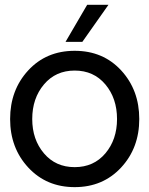

<svg xmlns="http://www.w3.org/2000/svg" viewBox="-20 -770 620 797"><path d="M341.8 -750H430.2L321.8 -596.2H252ZM482.7 -74.5Q407.2 6.8 290 6.8Q172.9 6.8 97.4 -74.5Q22 -155.8 22 -275.9Q22 -396 96.9 -477.5Q171.9 -559.1 290 -559.1Q408.2 -559.1 483.2 -477.5Q558.1 -396 558.1 -275.9Q558.1 -155.8 482.7 -74.5ZM465.8 -275.9Q465.8 -361.8 417.5 -419.4Q369.1 -477.1 290 -477.1Q210.9 -477.1 162.4 -419.4Q113.8 -361.8 113.8 -275.9Q113.8 -190.9 162.4 -133.5Q210.9 -76.2 290 -76.2Q369.1 -76.2 417.5 -133.5Q465.8 -190.9 465.8 -275.9Z"/></svg>

Font: ø
Style: ø
Weight: 400
Designer: Samuel Oakes
Foundry: Samuel Oakes
Version: Version 1.000;PS 001.000;hotconv 1.0.88;makeotf.lib2.5.64775